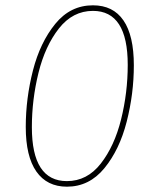

<svg xmlns="http://www.w3.org/2000/svg" viewBox="-20 -693 581 723"><path d="M77 -215Q77 -104 117 -47Q157 10 232 10Q316 10 373 -59.5Q430 -129 457 -234.5Q484 -340 484 -447Q484 -559 445 -616Q406 -673 330 -673Q245 -673 188 -603Q131 -533 104 -427.5Q77 -322 77 -215ZM461 -449Q461 -344 436 -243.5Q411 -143 359.5 -77Q308 -11 232 -11Q100 -11 100 -214Q100 -318 125 -419Q150 -520 202 -586Q254 -652 330 -652Q461 -652 461 -449Z"/></svg>

Font: Fira Sans Thin
Style: Italic
Weight: 250
Italic angle: -8°
Designer: Carrois Corporate & Edenspiekermann AG
Foundry: Carrois Corporate GbR & Edenspiekermann AG
Version: Version 4.203